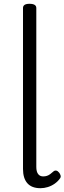

<svg xmlns="http://www.w3.org/2000/svg" viewBox="-20 -973 339 1010"><path d="M193 17Q147 17 124 -9Q101 -35 101 -84V-931Q101 -942 109.5 -947.5Q118 -953 135 -953Q153 -953 162 -947.5Q171 -942 171 -931V-95Q171 -70 180.5 -57.5Q190 -45 207 -45Q218 -45 227 -48Q236 -51 244 -57Q252 -63 261 -71Q268 -77 276 -75.5Q284 -74 291 -65Q296 -59 298.5 -50.5Q301 -42 296 -35Q285 -19 268 -7Q251 5 231.5 11Q212 17 193 17Z"/></svg>

Font: Playwrite US Modern Light
Style: Regular
Weight: 300
Designer: Veronika Burian, José Scaglione
Foundry: TypeTogether
Version: Version 1.003